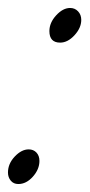

<svg xmlns="http://www.w3.org/2000/svg" viewBox="-31 -456 225 482"><path d="M120 -349Q93 -349 93 -378Q93 -399 110 -417.5Q127 -436 145 -436Q157 -436 165 -427.5Q173 -419 173 -406Q173 -386 156 -367.5Q139 -349 120 -349ZM15 6Q3 6 -4 -2.5Q-11 -11 -11 -23Q-11 -45 6 -63Q23 -81 41 -81Q53 -81 60.5 -73Q68 -65 68 -52Q68 -31 51.5 -12.5Q35 6 15 6Z"/></svg>

Font: Comic Neue
Style: Italic
Weight: 400
Italic angle: -12°
Designer: Craig Rozynski
Foundry: Craig Rozynski
Version: Version 2.003